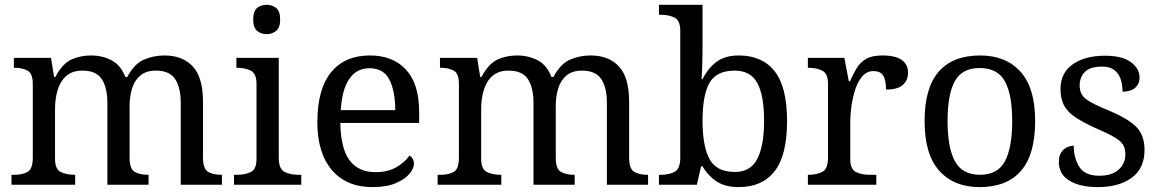

<svg xmlns="http://www.w3.org/2000/svg" viewBox="-20 -762 4784 792"><path d="M27.3 0V-41H40Q73.2 -41 94.2 -53.2Q115.2 -65.4 115.2 -111.3V-416Q115.2 -459 93.8 -470.7Q72.3 -482.4 40 -482.4H37.1V-523.4H190.4L203.1 -444.3H208Q237.3 -499 273.9 -516.1Q310.5 -533.2 355.5 -533.2Q402.3 -533.2 440.4 -513.2Q478.5 -493.2 497.1 -444.3H504.9Q534.2 -499 573.7 -516.1Q613.3 -533.2 658.2 -533.2Q733.4 -533.2 775.4 -487.8Q817.4 -442.4 817.4 -341.8V-111.3Q817.4 -65.4 838.4 -53.2Q859.4 -41 892.6 -41H895.5V0H725.6V-336.9Q725.6 -400.4 702.6 -435.5Q679.7 -470.7 623 -470.7Q583 -470.7 559.1 -450.7Q535.2 -430.7 524.9 -397.5Q514.6 -364.3 514.6 -325.2V-111.3Q514.6 -65.4 535.6 -53.2Q556.6 -41 589.8 -41H592.8V0H422.9V-336.9Q422.9 -400.4 399.9 -435.5Q377 -470.7 320.3 -470.7Q278.3 -470.7 253.4 -448.7Q228.5 -426.8 217.8 -390.6Q207 -354.5 207 -312.5V-106.4Q207 -63.5 231 -52.2Q254.9 -41 287.1 -41H290V0Z M945.3 0V-41H958Q990.2 -41 1014.2 -52.2Q1038.1 -63.5 1038.1 -106.4V-416Q1038.1 -459 1014.2 -470.7Q990.2 -482.4 958 -482.4H955.1V-523.4H1129.9V-111.3Q1129.9 -65.4 1153.3 -53.2Q1176.8 -41 1210 -41H1222.7V0ZM1080.1 -621.1Q1056.6 -621.1 1040.5 -634.8Q1024.4 -648.4 1024.4 -681.6Q1024.4 -715.8 1040.5 -729Q1056.6 -742.2 1080.1 -742.2Q1102.5 -742.2 1119.1 -729Q1135.7 -715.8 1135.7 -681.6Q1135.7 -648.4 1119.1 -634.8Q1102.5 -621.1 1080.1 -621.1Z M1515.6 9.8Q1409.2 9.8 1349.1 -60.5Q1289.1 -130.9 1289.1 -257.8Q1289.1 -394.5 1345.7 -463.9Q1402.3 -533.2 1505.9 -533.2Q1600.6 -533.2 1654.8 -474.6Q1709 -416 1709 -299.8V-254.9H1383.8Q1385.7 -148.4 1422.4 -100.1Q1459 -51.8 1529.3 -51.8Q1580.1 -51.8 1615.7 -72.8Q1651.4 -93.8 1668.9 -120.1Q1675.8 -117.2 1681.6 -108.4Q1687.5 -99.6 1687.5 -86.9Q1687.5 -67.4 1668.9 -44.9Q1650.4 -22.5 1612.3 -6.3Q1574.2 9.8 1515.6 9.8ZM1610.4 -307.6Q1610.4 -385.7 1586.4 -433.1Q1562.5 -480.5 1503.9 -480.5Q1450.2 -480.5 1420.4 -436Q1390.6 -391.6 1385.7 -307.6Z M1785.2 0V-41H1797.9Q1831.1 -41 1852.1 -53.2Q1873 -65.4 1873 -111.3V-416Q1873 -459 1851.6 -470.7Q1830.1 -482.4 1797.9 -482.4H1794.9V-523.4H1948.2L1960.9 -444.3H1965.8Q1995.1 -499 2031.7 -516.1Q2068.4 -533.2 2113.3 -533.2Q2160.2 -533.2 2198.2 -513.2Q2236.3 -493.2 2254.9 -444.3H2262.7Q2292 -499 2331.5 -516.1Q2371.1 -533.2 2416 -533.2Q2491.2 -533.2 2533.2 -487.8Q2575.2 -442.4 2575.2 -341.8V-111.3Q2575.2 -65.4 2596.2 -53.2Q2617.2 -41 2650.4 -41H2653.3V0H2483.4V-336.9Q2483.4 -400.4 2460.4 -435.5Q2437.5 -470.7 2380.9 -470.7Q2340.8 -470.7 2316.9 -450.7Q2293 -430.7 2282.7 -397.5Q2272.5 -364.3 2272.5 -325.2V-111.3Q2272.5 -65.4 2293.5 -53.2Q2314.5 -41 2347.7 -41H2350.6V0H2180.7V-336.9Q2180.7 -400.4 2157.7 -435.5Q2134.8 -470.7 2078.1 -470.7Q2036.1 -470.7 2011.2 -448.7Q1986.3 -426.8 1975.6 -390.6Q1964.8 -354.5 1964.8 -312.5V-106.4Q1964.8 -63.5 1988.8 -52.2Q2012.7 -41 2044.9 -41H2047.9V0Z M3027.3 9.8Q2970.7 9.8 2935.1 -14.2Q2899.4 -38.1 2877.9 -76.2H2872.1L2854.5 0H2698.2V-41H2706.1Q2739.3 -41 2762.7 -53.2Q2786.1 -65.4 2786.1 -111.3V-634.8Q2786.1 -677.7 2762.2 -689.5Q2738.3 -701.2 2706.1 -701.2H2698.2V-742.2H2877.9V-562.5Q2877.9 -545.9 2877.4 -520Q2877 -494.1 2876 -470.2Q2875 -446.3 2874 -435.5H2877.9Q2900.4 -480.5 2935.5 -506.8Q2970.7 -533.2 3027.3 -533.2Q3124 -533.2 3175.3 -468.3Q3226.6 -403.3 3226.6 -262.7Q3226.6 -121.1 3175.3 -55.7Q3124 9.8 3027.3 9.8ZM3011.7 -52.7Q3076.2 -52.7 3104 -106.9Q3131.8 -161.1 3131.8 -263.7Q3131.8 -368.2 3104 -419.4Q3076.2 -470.7 3010.7 -470.7Q2934.6 -470.7 2906.2 -419.4Q2877.9 -368.2 2877.9 -262.7Q2877.9 -161.1 2906.2 -106.9Q2934.6 -52.7 3011.7 -52.7Z M3312.5 0V-41H3315.4Q3348.6 -41 3372.1 -53.2Q3395.5 -65.4 3395.5 -111.3V-416Q3395.5 -459 3371.6 -470.7Q3347.7 -482.4 3315.4 -482.4H3312.5V-523.4H3462.9L3481.4 -426.8H3486.3Q3499 -456.1 3513.7 -480.5Q3528.3 -504.9 3552.7 -519Q3577.1 -533.2 3620.1 -533.2Q3673.8 -533.2 3699.7 -514.6Q3725.6 -496.1 3725.6 -461.9Q3725.6 -431.6 3704.6 -412.1Q3683.6 -392.6 3634.8 -392.6Q3634.8 -432.6 3623 -450.7Q3611.3 -468.8 3583 -468.8Q3555.7 -468.8 3537.1 -447.3Q3518.6 -425.8 3507.8 -392.6Q3497.1 -359.4 3492.2 -323.7Q3487.3 -288.1 3487.3 -259.8V-106.4Q3487.3 -63.5 3511.2 -52.2Q3535.2 -41 3567.4 -41H3594.7V0Z M4020.5 9.8Q3915 9.8 3854.5 -57.6Q3793.9 -125 3793.9 -262.7Q3793.9 -399.4 3852.1 -466.3Q3910.2 -533.2 4023.4 -533.2Q4128.9 -533.2 4189.5 -466.3Q4250 -399.4 4250 -262.7Q4250 -125 4191.9 -57.6Q4133.8 9.8 4020.5 9.8ZM4022.5 -41Q4095.7 -41 4125.5 -97.2Q4155.3 -153.3 4155.3 -262.7Q4155.3 -372.1 4125 -426.8Q4094.7 -481.4 4021.5 -481.4Q3948.2 -481.4 3918.5 -426.8Q3888.7 -372.1 3888.7 -262.7Q3888.7 -153.3 3918.9 -97.2Q3949.2 -41 4022.5 -41Z M4508.8 9.8Q4435.5 9.8 4391.6 -16.6Q4347.7 -43 4347.7 -93.8Q4347.7 -120.1 4358.4 -134.8Q4369.1 -149.4 4383.3 -155.3Q4397.5 -161.1 4409.2 -161.1Q4409.2 -110.4 4432.1 -73.7Q4455.1 -37.1 4514.6 -37.1Q4566.4 -37.1 4594.2 -62Q4622.1 -86.9 4622.1 -126Q4622.1 -150.4 4611.8 -166Q4601.6 -181.6 4575.7 -196.8Q4549.8 -211.9 4502 -232.4Q4452.1 -254.9 4419.4 -275.9Q4386.7 -296.9 4370.6 -324.7Q4354.5 -352.5 4354.5 -394.5Q4354.5 -460.9 4404.8 -496.6Q4455.1 -532.2 4538.1 -532.2Q4608.4 -532.2 4644.5 -505.9Q4680.7 -479.5 4680.7 -442.4Q4680.7 -416 4662.6 -399.9Q4644.5 -383.8 4610.4 -383.8Q4610.4 -432.6 4589.8 -460Q4569.3 -487.3 4526.4 -487.3Q4476.6 -487.3 4455.1 -465.3Q4433.6 -443.4 4433.6 -409.2Q4433.6 -372.1 4461.4 -352.1Q4489.3 -332 4554.7 -305.7Q4631.8 -273.4 4666.5 -239.3Q4701.2 -205.1 4701.2 -143.6Q4701.2 -67.4 4648.4 -28.8Q4595.7 9.8 4508.8 9.8Z"/></svg>

Font: Noto Serif Todhri
Style: Regular
Weight: 400
Designer: Mikhail Merkuryev
Version: Version 1.000; ttfautohint (v1.8.4.7-5d5b)